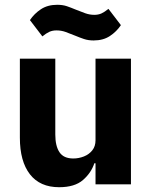

<svg xmlns="http://www.w3.org/2000/svg" viewBox="-20 -770 636 802"><path d="M379 0V-88H374Q361 -48 326.5 -18Q292 12 227 12Q147 12 105 -42Q63 -96 63 -195V-525H211V-208Q211 -160 228.5 -134Q246 -108 286 -108Q309 -108 330.5 -116.5Q352 -125 365.5 -142Q379 -159 379 -184V-525H527V0ZM371 -601Q349 -601 331 -607Q313 -613 294 -621Q272 -630 254 -636.5Q236 -643 216 -643Q199 -643 186 -637Q173 -631 157 -618L105 -686Q123 -713 151 -731.5Q179 -750 219 -750Q242 -750 259.5 -744Q277 -738 296 -730Q318 -721 336.5 -714.5Q355 -708 374 -708Q391 -708 404 -714Q417 -720 433 -733L485 -665Q467 -638 439 -619.5Q411 -601 371 -601Z"/></svg>

Font: IBM Plex Sans
Style: Bold
Weight: 700
Designer: Mike Abbink, Paul van der Laan, Pieter van Rosmalen
Foundry: Bold Monday
Version: Version 3.201